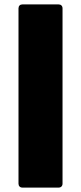

<svg xmlns="http://www.w3.org/2000/svg" viewBox="-20 -810 369 872"><path d="M82 42H246C257 42 264 35 264 24V-772C264 -783 257 -790 246 -790H82C71 -790 64 -783 64 -772V24C64 35 71 42 82 42Z"/></svg>

Font: LINE Seed JP_OTF ExtraBold
Style: Regular
Weight: 800
Designer: LY Corporation & Fontrix & Fontworks
Version: Version 1.013